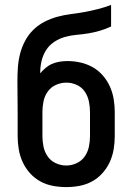

<svg xmlns="http://www.w3.org/2000/svg" viewBox="-20 -755 540 783"><path d="M250 8Q223 8 196 3Q169 -2 145 -15Q121 -28 102.5 -48.5Q84 -69 72.5 -94Q61 -119 56.5 -146Q52 -173 52 -200V-298Q52 -330 51.5 -361.5Q51 -393 51 -424Q51 -453 53 -481Q55 -509 62 -536Q69 -563 82.5 -588.5Q96 -614 116 -633.5Q136 -653 161 -666Q186 -679 213.5 -686.5Q241 -694 269 -697.5Q297 -701 324.5 -706Q352 -711 379.5 -718Q407 -725 433 -735V-647Q412 -637 388.5 -630Q365 -623 341 -619Q317 -615 293 -613Q269 -611 245.5 -604.5Q222 -598 201.5 -584.5Q181 -571 168 -550.5Q155 -530 149.5 -506.5Q144 -483 144 -458V-456Q154 -468 166.5 -478.5Q179 -489 193.5 -495Q208 -501 223.5 -503.5Q239 -506 255 -506Q282 -506 308.5 -500Q335 -494 358 -481Q381 -468 399 -447.5Q417 -427 428 -402.5Q439 -378 443.5 -351.5Q448 -325 448 -298V-200Q448 -173 443.5 -146Q439 -119 427.5 -94Q416 -69 397.5 -48.5Q379 -28 355 -15Q331 -2 304 3Q277 8 250 8ZM250 -80Q272 -80 292.5 -89.5Q313 -99 325.5 -117Q338 -135 342.5 -156.5Q347 -178 347 -200V-298Q347 -320 342.5 -341.5Q338 -363 326 -381Q314 -399 293.5 -408.5Q273 -418 251 -418Q229 -418 208.5 -409Q188 -400 175 -382Q162 -364 157.5 -342Q153 -320 153 -298V-200Q153 -178 157.5 -156.5Q162 -135 174.5 -117Q187 -99 207.5 -89.5Q228 -80 250 -80Z"/></svg>

Font: Iosevka Custom Semibold
Style: Regular
Weight: 600
Designer: Belleve Invis
Foundry: Belleve Invis
Version: Version 27.0.2; ttfautohint (v1.8.4)